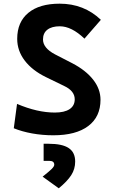

<svg xmlns="http://www.w3.org/2000/svg" viewBox="-20 -723 626 1040"><path d="M269 9.8Q210 9.8 154.3 -0.2Q98.6 -10.3 54.7 -28.3L72.3 -160.2Q182.6 -113.3 276.9 -113.3Q329.1 -113.3 356.9 -131.8Q384.8 -150.4 384.8 -185.1Q384.8 -230.5 327.6 -257.3L228 -305.7Q154.3 -341.8 113.8 -395Q73.2 -448.2 73.2 -512.7Q73.2 -603.5 133.3 -653.3Q193.4 -703.1 303.2 -703.1Q434.6 -703.1 526.4 -615.7L437.5 -513.7Q367.7 -580.6 303.7 -580.6Q260.7 -580.6 236.8 -562.3Q212.9 -543.9 212.9 -509.3Q212.9 -462.9 277.8 -428.7L371.6 -380.4Q444.8 -342.3 484.6 -291.5Q524.4 -240.7 524.4 -182.6Q524.4 -90.3 458 -40.3Q391.6 9.8 269 9.8ZM298.3 296.9 210.9 233.9Q247.1 205.1 260.5 191.7Q273.9 178.2 273.9 169.4Q273.9 148.4 248 148.4H216.3V55.7H243.2Q317.4 55.7 352.3 79.1Q387.2 102.5 387.2 151.9Q387.2 192.4 366 225.6Q344.7 258.8 298.3 296.9Z"/></svg>

Font: Cascadia Code NF
Style: Bold
Weight: 700
Monospace: yes
Designer: Aaron Bell
Foundry: Saja Typeworks
Version: Version 2404.023; ttfautohint (v1.8.4)